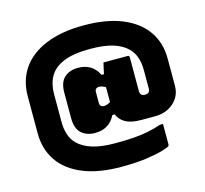

<svg xmlns="http://www.w3.org/2000/svg" viewBox="-127 -895 1304 1219"><g transform="rotate(-15 525.0 -285.0)"><path d="M418 -71Q365 -71 330 -101.5Q295 -132 295 -203V-367Q295 -438 330 -468.5Q365 -499 418 -499Q513 -499 553 -417H569Q572 -434 576.5 -453.5Q581 -473 585 -490H744Q755 -490 755 -479V-256Q755 -224 785 -224H790Q820 -224 820 -256V-378Q820 -422 808 -459Q796 -496 768 -524Q734 -558 675.5 -576.5Q617 -595 525 -595Q413 -595 348.5 -567.5Q284 -540 257 -491.5Q230 -443 230 -378V-192Q230 -149 242 -111.5Q254 -74 281 -47Q315 -13 374 6Q433 25 525 25Q595 25 648 21Q701 17 744.5 8Q788 -1 829 -15H849V120Q849 126 845 130Q839 136 799.5 148Q760 160 691 170Q622 180 525 180Q377 180 274 138Q171 96 118 18.5Q65 -59 65 -163V-406Q65 -511 118 -588Q171 -665 274 -707.5Q377 -750 525 -750Q674 -750 776.5 -707.5Q879 -665 932 -588.5Q985 -512 985 -409V-229Q985 -184 962.5 -149.5Q940 -115 901.5 -95Q863 -75 814 -75H724Q655 -75 618.5 -96.5Q582 -118 569 -153H553Q513 -71 418 -71ZM490 -250Q490 -222 518 -222Q527 -222 536.5 -225Q546 -228 560 -236V-334Q546 -342 536.5 -345Q527 -348 518 -348Q490 -348 490 -320Z"/></g></svg>

Font: Recursive Sn Lnr St XBk
Style: Regular
Weight: 1000
Version: Version 1.079;hotconv 1.0.112;makeotfexe 2.5.65598; ttfautoh